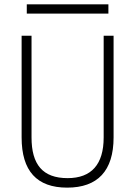

<svg xmlns="http://www.w3.org/2000/svg" viewBox="-20 -859 626 889"><path d="M291 9.8C431.6 9.8 505.9 -67.4 505.9 -222.7V-693.4H460V-222.7C460 -97.7 403.3 -34.2 293 -34.2C177.2 -34.2 126 -97.7 126 -222.7V-693.4H80.1V-222.7C80.1 -67.4 150.4 9.8 291 9.8ZM104 -795.9H481.9V-838.9H104Z"/></svg>

Font: Cascadia Mono PL ExtraLight
Style: Regular
Weight: 200
Monospace: yes
Designer: Aaron Bell
Foundry: Saja Typeworks
Version: Version 2404.023